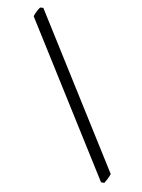

<svg xmlns="http://www.w3.org/2000/svg" viewBox="-266 -804 789 1070"><g transform="rotate(-30 128.0 -268.5)"><path d="M104 219.2Q99.1 222.7 92 226.3Q85 230 77.1 233.2Q69.3 236.3 61.8 239.3Q54.2 242.2 48.3 244.1L34.2 231.9L171.9 -757.3Q198.7 -773.9 227.1 -781.2L241.7 -770.5Z"/></g></svg>

Font: Gentium Plus APac
Style: Italic
Weight: 400
Italic angle: -8°
Designer: J. Victor Gaultney, Annie Olsen, Iska Routamaa, Becca Hirsbrunner
Foundry: SIL International
Version: Version 5.000